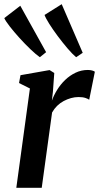

<svg xmlns="http://www.w3.org/2000/svg" viewBox="-32 -898 473 918"><path d="M46 0 111 -475 59 -501 66 -538.5 205 -563 227.5 -549 221 -459.5 216 -416.5Q225 -442 241 -468Q257 -494 279.2 -515.5Q301.5 -537 329 -550.2Q356.5 -563.5 388 -563.5Q399 -563.5 408.2 -561Q417.5 -558.5 421.5 -555L394.5 -421Q390 -425 377 -429.5Q364 -434 343.5 -434Q325.5 -434 307.5 -429Q289.5 -424 272.2 -414.8Q255 -405.5 241 -391.8Q227 -378 217 -360L167.5 0ZM158.5 -624.5Q140.5 -637 114 -662.2Q87.5 -687.5 61 -716.8Q34.5 -746 14.5 -771.8Q-5.5 -797.5 -11.5 -811.5L65 -870.5L188.5 -648.5ZM332 -624.5Q315 -638.5 291.2 -666.2Q267.5 -694 244 -725.5Q220.5 -757 203.2 -784.5Q186 -812 181 -826.5L263 -878L363.5 -645.5Z"/></svg>

Font: Merriweather 28pt SemiBold
Style: Italic
Weight: 600
Italic angle: -7.8°
Version: Version 2.101